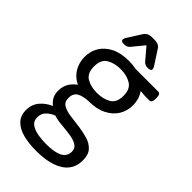

<svg xmlns="http://www.w3.org/2000/svg" viewBox="-277 -803 1100 1100"><g transform="rotate(45 273.0 -253.0)"><path d="M265 -529Q281 -529 295.5 -527.5Q310 -526 324 -523H506Q526 -523 526 -493V-481Q526 -451 506 -451Q482 -451 466 -451.5Q450 -452 436 -454L435 -452Q448 -434 454.5 -411.5Q461 -389 461 -366Q461 -320 438.5 -283Q416 -246 372 -224Q328 -202 264 -202Q219 -200 194 -185Q169 -170 169 -133Q169 -101 192.5 -87.5Q216 -74 253 -69Q290 -64 330 -59Q368 -54 402.5 -43.5Q437 -33 459 -9Q481 15 481 61Q481 109 455.5 142.5Q430 176 379 194Q328 212 253 212Q193 212 146.5 200Q100 188 73 160.5Q46 133 46 88Q46 42 72.5 10.5Q99 -21 137 -37L138 -39Q120 -53 109 -72.5Q98 -92 98 -121Q98 -155 112.5 -180.5Q127 -206 154 -225Q111 -246 89.5 -283.5Q68 -321 68 -366Q68 -412 90.5 -448.5Q113 -485 156.5 -507Q200 -529 265 -529ZM187 -9Q160 2 140.5 21Q121 40 121 72Q121 102 143.5 117.5Q166 133 199 138.5Q232 144 264 144Q334 144 367.5 126Q401 108 401 70Q401 42 378.5 29Q356 16 322 11Q288 6 251.5 3Q215 0 187 -9ZM264 -462Q214 -462 179.5 -441Q145 -420 145 -365Q145 -310 179.5 -289.5Q214 -269 264 -269Q314 -269 349 -289.5Q384 -310 384 -365Q384 -420 349 -441Q314 -462 264 -462ZM285 -718Q300 -718 312 -712.5Q324 -707 331 -696L388 -608Q394 -599 394 -591Q394 -576 370 -576H368Q358 -576 350 -579Q342 -582 335 -589L272 -663L211 -589Q204 -582 196 -579Q188 -576 177 -576H175Q152 -576 152 -590Q152 -598 158 -608L214 -696Q222 -707 233.5 -712.5Q245 -718 260 -718Z"/></g></svg>

Font: Asap VF Beta
Style: Regular
Weight: 400
Designer: Pablo Cosgaya
Foundry: Pablo Cosgaya
Version: Version 1.007